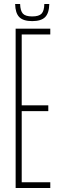

<svg xmlns="http://www.w3.org/2000/svg" viewBox="-20 -944 297 964"><path d="M58.5 0V-800H232.5V-771H89V-415H222.5V-386H89V-29H232.5V0ZM141.5 -838Q97 -838 77 -858Q57 -878 56 -924H81Q82 -889.5 95 -875.5Q108 -861.5 141.5 -861.5Q175.5 -861.5 188.8 -875.5Q202 -889.5 202.5 -924H227.5Q226.5 -878 206.5 -858Q186.5 -838 141.5 -838Z"/></svg>

Font: Big Shoulders Display ExtraLight
Style: Regular
Weight: 250
Designer: Patric King
Foundry: XO Type Co
Version: Version 2.002